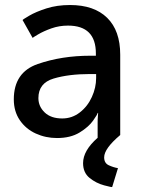

<svg xmlns="http://www.w3.org/2000/svg" viewBox="-20 -538 568 765"><path d="M395 89Q395 112 413.5 120.5Q432 129 450 132L427 207Q427 209 395 200.5Q363 192 337 171Q311 150 311 112Q311 62 369 11V-48Q369 -64 370 -74.5Q371 -85 371 -88H369Q369 -83 351 -57.5Q333 -32 297 -10Q261 12 207 12Q162 12 122.5 -6Q83 -24 59 -59Q35 -94 35 -142Q35 -250 130.5 -283Q226 -316 340 -316H362V-325Q362 -436 251 -436Q216 -436 185 -425Q154 -414 132 -401Q110 -388 110 -387L70 -458Q70 -460 96.5 -475.5Q123 -491 165 -504.5Q207 -518 259 -518Q355 -518 407 -467Q459 -416 459 -320V0Q395 54 395 89ZM363 -243H338Q254 -243 193.5 -225Q133 -207 133 -147Q133 -114 158 -90Q183 -66 228 -66Q267 -66 298 -90Q329 -114 346 -151.5Q363 -189 363 -227Z"/></svg>

Font: Museo Sans Medium
Style: Regular
Weight: 500
Designer: Jos Buivenga
Foundry: Jos Buivenga & Rosetta Type Foundry (extension, remastering)
Version: Version 3.600;PS 1.000;hotconv 1.0.88;makeotf.lib2.5.647800;